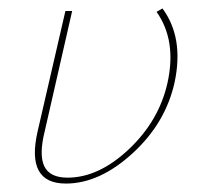

<svg xmlns="http://www.w3.org/2000/svg" viewBox="-20 -433 477 455"><path d="M151 -407 86 -122Q72 -66 85 -39Q98 -12 140 -12Q214 -12 285.5 -79.5Q357 -147 377 -237Q399 -337 351 -405L365 -413Q416 -344 394 -239Q373 -142 294.5 -70Q216 2 136 2Q41 2 69 -121L135 -407Z"/></svg>

Font: EauTest Thin
Style: Italic
Weight: 250
Italic angle: -12°
Designer: Christian Thalmann (Catharsis Fonts)
Version: Version 0.001;PS 000.001;hotconv 1.0.88;makeotf.lib2.5.64775